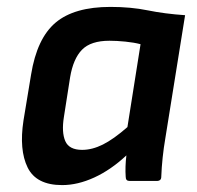

<svg xmlns="http://www.w3.org/2000/svg" viewBox="-20 -524 571 556"><path d="M160 12Q85 12 60 -39Q35 -90 48 -175L70 -308Q87 -413 141 -458.5Q195 -504 300 -504Q359 -504 408 -494Q457 -484 516 -480L459 -125Q454 -96 451 -67.5Q448 -39 447 -12Q447 0 434 0H355Q344 0 344 -12Q343 -26 343.5 -42Q344 -58 346 -74Q301 -32 253 -10Q205 12 160 12ZM218 -90Q247 -90 278 -105.5Q309 -121 349 -156L387 -396Q368 -401 343 -403.5Q318 -406 297 -406Q243 -406 217.5 -380Q192 -354 183 -300L165 -185Q158 -141 169 -115.5Q180 -90 218 -90Z"/></svg>

Font: Sofia Sans
Style: Bold Italic
Weight: 700
Italic angle: -9°
Designer: Botio Nikoltchev, Ani Petrova
Foundry: lettersoup
Version: Version 4.101; ttfautohint (v1.8.4.7-5d5b)